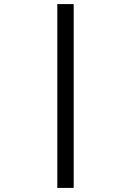

<svg xmlns="http://www.w3.org/2000/svg" viewBox="-20 -780 640 938"><path d="M340 138H260V-760H340Z"/></svg>

Font: IBM Plex Mono Text
Style: Regular
Weight: 450
Designer: Mike Abbink, Paul van der Laan, Pieter van Rosmalen
Foundry: Bold Monday
Version: Version 2.000